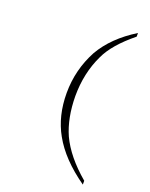

<svg xmlns="http://www.w3.org/2000/svg" viewBox="-163 -908 826 1060"><g transform="rotate(20 250.0 -378.5)"><path d="M459 -802.7Q345.7 -710.9 306.6 -626Q252.9 -514.6 252.9 -378.9Q253.9 -251 295.9 -156.2Q343.8 -53.7 459 43.9V66.4Q321.3 -30.3 259.8 -141.6Q202.1 -244.1 202.1 -378.9Q202.1 -515.6 266.6 -635.7Q329.1 -744.1 459 -824.2Z"/></g></svg>

Font: BabelStone Sani Yi
Style: Regular
Weight: 400
Designer: Andrew West
Foundry: BabelStone
Version: Version 1.00 November 22, 2015, initial release